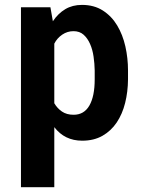

<svg xmlns="http://www.w3.org/2000/svg" viewBox="-20 -573 593 796"><path d="M372.6 -243.7V-281.2Q372.1 -309.6 367.9 -338.4Q363.8 -367.2 353.5 -390.6Q343.3 -414.1 326.7 -429Q310.1 -443.8 284.7 -443.8Q259.3 -443.8 238 -429.4Q216.8 -415 205.1 -392.1V-145Q217.3 -124 236.8 -110.6Q256.3 -97.2 285.2 -97.2Q328.6 -97.2 350.6 -135.5Q372.6 -173.8 372.6 -243.7ZM510.7 -281.2V-243.7Q510.3 -192.4 498.8 -146.2Q487.3 -100.1 463.9 -65.2Q440.4 -30.3 404.8 -10Q369.1 10.3 320.8 10.3Q248 10.3 205.1 -45.9V203.1H66.9V-543H189L199.2 -484.9Q220.7 -517.1 250.5 -534.9Q280.3 -552.7 319.8 -552.7Q370.1 -552.7 406.5 -529.3Q442.9 -505.9 465.8 -467.5Q488.8 -429.2 499.8 -380.4Q510.7 -331.5 510.7 -281.2Z"/></svg>

Font: Ufes Sans
Style: Bold
Weight: 700
Designer: Ricardo Esteves & Filipe Motta
Foundry: ProDesignUfes - Ricardo Esteves, Filipe Motta (This is a derivative work, based on Roboto family, by Christian Robertson
Version: Version 2.0